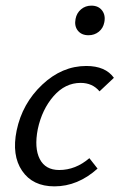

<svg xmlns="http://www.w3.org/2000/svg" viewBox="-20 -655 424 681"><path d="M294 -530Q269 -530 256 -546.5Q243 -563 248 -588Q252 -609 267.5 -622Q283 -635 304 -635Q329 -635 342 -618Q355 -601 350 -576Q346 -555 330.5 -542.5Q315 -530 294 -530ZM333 -331Q308 -361 266 -361Q211 -361 170 -314Q129 -267 114 -197Q101 -130 121 -91Q141 -52 190 -52Q248 -52 297 -94L326 -57Q256 6 173 6Q96 6 58.5 -49Q21 -104 39 -192Q59 -288 129.5 -354.5Q200 -421 286 -421Q354 -421 384 -379Z"/></svg>

Font: EauTest Medium
Style: Italic
Weight: 500
Italic angle: -12°
Designer: Christian Thalmann (Catharsis Fonts)
Version: Version 0.001;PS 000.001;hotconv 1.0.88;makeotf.lib2.5.64775